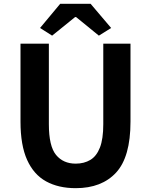

<svg xmlns="http://www.w3.org/2000/svg" viewBox="-20 -968 788 1002"><path d="M375 14Q285 14 220.5 -21.5Q156 -57 121.5 -133.5Q87 -210 87 -333V-740H235V-320Q235 -205 272.5 -159.5Q310 -114 375 -114Q419 -114 451.5 -133.5Q484 -153 501.5 -198Q519 -243 519 -320V-740H661V-333Q661 -149 586 -67.5Q511 14 375 14ZM189 -822 294 -948H453L560 -822L496 -782L377 -879H372L252 -782Z"/></svg>

Font: Source Han Sans CN Bold
Style: Bold
Weight: 700
Designer: Ryoko NISHIZUKA 西塚涼子 (kana & ideographs); Paul D. Hunt (Latin, Greek & Cyrillic); Wenlong ZHANG 张文龙 (bopomofo); Sandoll 
Foundry: Adobe Systems Incorporated
Version: Version 1.00;May 30, 2023;FontCreator 11.5.0.2422 32-bit